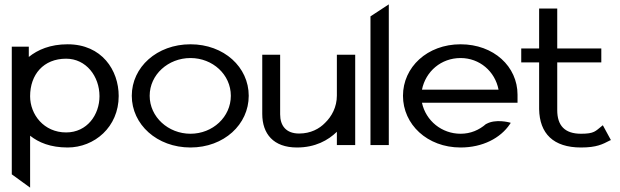

<svg xmlns="http://www.w3.org/2000/svg" viewBox="-20 -665 2840 880"><path d="M34 134 118 195V-43C157 -12 211 11 290 11C413 11 524 -83 524 -225C524 -343 447 -462 290 -462C210 -462 153 -437 112 -404V-451H34ZM118 -224C118 -323 179 -396 283 -396C375 -396 436 -315 436 -224C436 -140 380 -58 283 -58C181 -58 118 -140 118 -224Z M584 -226C584 -95 699 11 853 11C1007 11 1120 -95 1120 -226C1120 -357 1007 -462 853 -462C699 -462 584 -357 584 -226ZM666 -226C666 -323 751 -399 853 -399C955 -399 1038 -323 1038 -226C1038 -129 955 -52 853 -52C751 -52 666 -129 666 -226Z M1182 -143C1182 -52 1233 11 1341 11C1425 11 1484 -22 1524 -61V0H1608V-414H1524V-227C1524 -174 1500 -131 1470 -102C1444 -75 1404 -53 1351 -53C1291 -53 1264 -89 1264 -141V-414H1182Z M1678 0H1762V-645L1678 -590Z M1827 -226C1827 -95 1938 11 2091 11C2192 11 2274 -32 2317 -96L2321 -102L2314 -104C2314 -104 2251 -121 2209 -97H2208C2176 -69 2137 -52 2091 -52C2005 -52 1932 -111 1914 -194H2352V-231C2352 -360 2243 -462 2091 -462C1938 -462 1827 -357 1827 -226ZM1914 -254C1931 -338 2002 -399 2091 -399C2178 -399 2249 -338 2265 -254Z M2369 -379H2451V-165C2453 -53 2516 11 2643 11C2715 11 2742 -4 2775 -21L2780 -23L2743 -91L2738 -87C2709 -64 2704 -52 2643 -52C2568 -52 2534 -90 2534 -160V-379H2736V-443H2534V-626H2451V-443H2369Z"/></svg>

Font: Charger Sport
Style: DfBdExt
Weight: 400
Designer: Jasper
Foundry: Cannot Into Space Fonts
Version: Version 1.1